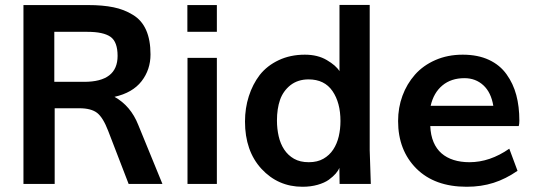

<svg xmlns="http://www.w3.org/2000/svg" viewBox="-20 -731 2131 763"><path d="M195.8 -405.8H314.5Q447.3 -405.8 447.3 -508.8Q447.3 -564.5 419.4 -584.5Q391.1 -604.5 327.6 -604.5H195.8ZM73.2 0V-710.9H329.6Q388.2 -710.9 430.9 -702.1Q473.6 -693.4 508.3 -671.9Q578.1 -629.9 578.1 -514.6Q578.1 -454.1 542.5 -408.2Q506.8 -362.3 435.1 -346.2Q499.5 -310.1 529.3 -234.9L625.5 0H491.2L409.7 -211.4Q389.6 -263.7 366.2 -282.2Q342.3 -300.8 295.4 -300.8H197.3V0Z M724.6 -604.5V-710.9H841.8V-604.5ZM725.1 0V-501H841.8V0Z M1207 -86.4Q1241.2 -86.4 1265.1 -100.1Q1289.1 -113.8 1304.2 -136.7Q1319.3 -159.7 1326.2 -189Q1333 -218.3 1333 -250Q1333 -322.8 1301.3 -369.1Q1269.5 -415.5 1206.1 -415.5Q1164.1 -415.5 1134.3 -392.6Q1105 -369.1 1092.8 -334Q1080.6 -298.8 1080.6 -252Q1080.6 -219.7 1087.4 -189.7Q1094.2 -159.7 1109.4 -136.7Q1124.5 -113.8 1148.4 -100.1Q1172.4 -86.4 1207 -86.4ZM1182.1 11.2Q1085 11.2 1019 -60.1Q953.6 -131.3 953.6 -248Q953.6 -301.3 968.8 -348.6Q983.9 -396 1012.2 -433.1Q1041.5 -470.2 1087.6 -491.9Q1133.8 -513.7 1191.4 -513.7Q1242.7 -513.7 1278.8 -492.2Q1315.4 -470.7 1329.1 -448.2V-711.4H1449.2V-133.8Q1449.2 -130.9 1453.6 0H1329.6L1328.6 -64Q1324.2 -52.7 1314 -41Q1303.7 -29.3 1286.6 -16.6Q1269.5 -4.4 1242.2 3.4Q1214.8 11.2 1182.1 11.2Z M1940.4 -310.5Q1931.6 -363.8 1900.9 -392.1Q1870.1 -420.4 1825.7 -420.4Q1772.9 -420.4 1738 -391.4Q1703.1 -362.3 1691.4 -310.5ZM1834.5 11.2Q1707.5 11.2 1634.8 -61Q1562 -133.8 1562 -250Q1562 -303.2 1579.3 -350.3Q1596.7 -397.5 1628.9 -434.1Q1661.1 -470.7 1710 -492.2Q1758.8 -513.7 1818.8 -513.7Q1878.9 -513.7 1922.9 -493.2Q1966.8 -472.7 1993.2 -435.5Q2019.5 -398.9 2031.7 -353.3Q2043.9 -307.6 2043.9 -251.5Q2043.9 -238.3 2041.5 -230H1689.9Q1691.4 -193.4 1702.9 -166.3Q1714.4 -139.2 1734.6 -121.6Q1754.9 -104 1783 -95.2Q1811 -86.4 1845.7 -86.4Q1926.8 -86.4 2003.9 -140.1L2036.6 -52.2Q2013.2 -36.1 1989.5 -24.2Q1965.8 -12.2 1941.2 -4.4Q1916.5 3.4 1890.1 7.3Q1863.8 11.2 1834.5 11.2Z"/></svg>

Font: Ride
Style: Bold
Weight: 700
Version: Version 3.000